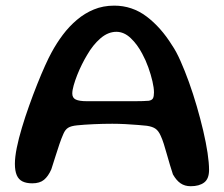

<svg xmlns="http://www.w3.org/2000/svg" viewBox="-20 -624 774 664"><path d="M639.5 20Q619 20 604.2 9.8Q589.5 -0.5 578 -21Q573.5 -34.5 568 -52.8Q562.5 -71 557.2 -90Q552 -109 546.5 -126.2Q541 -143.5 535.5 -155Q528.5 -171 518.2 -178.5Q508 -186 488 -189Q478 -190 457.8 -191.8Q437.5 -193.5 413.5 -194.8Q389.5 -196 368.5 -196Q336.5 -196 303.5 -194.5Q270.5 -193 246.5 -190.5Q226 -188.5 215.8 -182.2Q205.5 -176 199 -160.5Q192.5 -146 185.5 -125.5Q178.5 -105 171.5 -82.5Q164.5 -60 157.5 -38.5Q147 -14.5 132.2 -2.2Q117.5 10 91.5 10Q71.5 10 58 3.5Q44.5 -3 38 -18Q31.5 -33 31.5 -57.5Q31.5 -80.5 38 -112.8Q44.5 -145 55.8 -182.5Q67 -220 80.8 -258.5Q94.5 -297 108.8 -332.8Q123 -368.5 136 -397.2Q149 -426 158.5 -443Q175.5 -474.5 197.2 -503.5Q219 -532.5 245.8 -555.2Q272.5 -578 304.5 -591.2Q336.5 -604.5 375 -604.5Q437 -604.5 486.8 -567Q536.5 -529.5 575 -467.5Q589.5 -446.5 604.2 -413.2Q619 -380 633.5 -339.8Q648 -299.5 660.5 -256.5Q673 -213.5 682.8 -172Q692.5 -130.5 697.8 -95.5Q703 -60.5 703 -36.5Q703 -5.5 686 7.2Q669 20 639.5 20ZM494.5 -275.5Q505.5 -277.5 509 -284Q512.5 -290.5 512.5 -304.5Q512.5 -320 507.2 -342.8Q502 -365.5 493 -390.8Q484 -416 472 -438Q455 -470.5 432 -492.2Q409 -514 382.5 -514Q353.5 -514 327.2 -491.2Q301 -468.5 281 -433.5Q272.5 -419.5 263.5 -401.5Q254.5 -383.5 247 -364.5Q239.5 -345.5 234.8 -328.8Q230 -312 230 -300.5Q230 -285.5 242 -279.8Q254 -274 280.5 -274Q336.5 -274 377.5 -274Q418.5 -274 447.2 -274Q476 -274 494.5 -275.5Z"/></svg>

Font: Gluten
Style: Regular
Weight: 400
Designer: Tyler Finck
Foundry: Etcetera Type Company
Version: Version 1.300